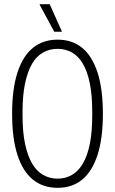

<svg xmlns="http://www.w3.org/2000/svg" viewBox="-20 -888 551 920"><path d="M256 12Q186 12 137.5 -27.5Q89 -67 63.5 -146Q38 -225 38 -343Q38 -461 63.5 -540Q89 -619 137.5 -658.5Q186 -698 256 -698Q326 -698 374 -658.5Q422 -619 447.5 -540Q473 -461 473 -343Q473 -225 447.5 -146Q422 -67 374 -27.5Q326 12 256 12ZM256 -32Q294 -32 325 -50Q356 -68 377.5 -105Q399 -142 410.5 -199Q422 -256 422 -335V-352Q422 -431 410.5 -488Q399 -545 377.5 -582Q356 -619 325 -636.5Q294 -654 256 -654Q218 -654 186.5 -636.5Q155 -619 133.5 -582Q112 -545 100 -488Q88 -431 88 -352V-335Q88 -256 100 -199Q112 -142 133.5 -105Q155 -68 186.5 -50Q218 -32 256 -32ZM277 -736H240L170 -865L171 -868H218Z"/></svg>

Font: Archivo ExtraCondensed Thin
Style: Regular
Weight: 250
Width: 2
Designer: Hector Gatti
Foundry: Omnibus-Type
Version: Version 2.001